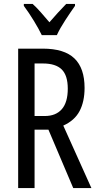

<svg xmlns="http://www.w3.org/2000/svg" viewBox="-20 -963 501 983"><path d="M199 -714Q309 -714 361 -664Q413 -614 413 -513Q413 -443 387.5 -394.5Q362 -346 304 -320L448 0H355L228 -299H157V0H73V-714ZM200 -638H157V-369H209Q266 -369 296.5 -404Q327 -439 327 -509Q327 -577 296 -607.5Q265 -638 200 -638ZM194 -783Q178 -816 153 -857Q128 -898 102 -933V-943H147Q166 -926 188.5 -900.5Q211 -875 233 -849Q259 -879 276.5 -898Q294 -917 319 -943H364V-933Q342 -902 314.5 -860Q287 -818 271 -783Z"/></svg>

Font: Noto Sans Bengali UI ExtraCondensed
Style: Regular
Weight: 400
Width: 2
Designer: Jelle Bosma - Monotype Design Team
Foundry: Monotype Imaging Inc.
Version: Version 2.003; ttfautohint (v1.8.4.7-5d5b)